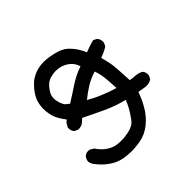

<svg xmlns="http://www.w3.org/2000/svg" viewBox="-119 -946 1237 1237"><g transform="rotate(45 500.0 -327.0)"><path d="M760.7 7.8Q741.2 5.4 727.1 -6.3L726.6 -6.8L726.1 -7.3Q711.4 -23.9 713.9 -49.8V-51.8L715.3 -53.7L729 -77.1L730 -79.1L731.9 -80.6Q770 -106.4 790.5 -137.7Q795.9 -145.5 800 -153.3Q804.2 -161.1 807.1 -168.7Q810.1 -176.3 812.3 -183.8Q814.5 -191.4 815.4 -198.7Q820.3 -230 817.4 -263.9Q814.5 -297.9 804.2 -330.1Q800.8 -339.8 795.7 -348.9Q790.5 -357.9 783.2 -366Q775.9 -374 766.1 -380.9Q735.8 -402.8 705.1 -420.4Q692.4 -427.2 679.2 -433.6Q666 -439.9 652.3 -444.8Q634.8 -371.6 602.5 -302.7Q569.8 -232.4 536.1 -164.6L559.1 -138.2H559.6V-137.7Q566.4 -128.4 569.3 -116.9Q572.3 -105.5 571.3 -92.8V-90.8L570.3 -89.4L560.5 -69.8L559.6 -67.9L558.1 -66.9Q541.5 -52.2 515.6 -54.7H513.7L511.7 -56.2L488.3 -69.8L486.8 -70.3L485.8 -71.8L472.7 -86.4Q447.3 -66.4 425 -54.2Q402.8 -42 382.3 -36.6Q339.8 -25.4 297.9 -29.3Q255.9 -33.2 224.1 -51.3Q193.4 -68.4 162.1 -99.1Q146 -114.7 134.5 -134Q123 -153.3 115.7 -175.8Q101.6 -220.7 106.4 -268.6Q108.4 -284.2 110.6 -298.8Q112.8 -313.5 116.2 -327.1Q119.6 -340.8 123.5 -353.5Q127.4 -366.7 132.6 -377.9Q137.7 -389.2 144 -398.7Q150.4 -408.2 157.7 -416.5Q168.5 -427.7 181.4 -438.5Q194.3 -449.2 209.5 -459Q234.9 -475.1 259.3 -484.9Q256.8 -491.7 254.2 -498.5Q251.5 -505.4 249 -512.2Q246.6 -519 244.4 -525.6Q242.2 -532.2 240 -538.8Q237.8 -545.4 236.1 -552Q234.4 -558.6 232.9 -564.9L231.9 -568.8L233.4 -572.3L244.1 -591.8L245.6 -593.3L247.1 -594.7Q265.6 -608.9 291 -606.4H293L294.4 -605.5L314 -595.7L316.4 -594.2L317.9 -591.8Q337.4 -560.1 349.1 -524.4Q368.7 -529.8 386.2 -533.7Q403.8 -537.6 419.9 -541Q456.1 -547.9 581.1 -553.2Q583 -563.5 584.2 -573.5Q585.4 -583.5 585.9 -594.7Q586.4 -602.1 587.4 -608.9Q588.4 -615.7 590.1 -622.3Q591.8 -628.9 594.2 -635.3Q596.7 -641.6 599.6 -647.5L600.6 -648.9L602.1 -649.9Q618.7 -664.6 644.5 -662.1H646.5L647.9 -661.1L667.5 -651.4L669.4 -650.4L670.9 -647.9Q679.2 -636.7 681.9 -622.6Q684.6 -608.4 682.6 -591.3L673.8 -538.6Q723.6 -521.5 770 -494.6Q820.8 -465.8 857.9 -420.4Q896 -374.5 906.2 -318.4Q916 -263.2 913.1 -217.3Q911.6 -194.3 908.4 -174.6Q905.3 -154.8 899.9 -138.7Q894.5 -122.1 885.3 -105Q876 -87.9 862.3 -69.8Q835 -34.2 796.9 -5.9Q791.5 -2 786.1 0.7Q780.8 3.4 774.9 5.1Q769 6.8 762.7 7.8H761.7ZM393.1 -145.5 416.5 -173.8Q383.3 -227.1 348.1 -279.8Q313 -332.5 293.5 -391.6Q275.9 -386.7 262.5 -378.2Q249 -369.6 238.3 -357.9Q213.9 -330.6 205.6 -294.9Q197.3 -258.8 205.1 -222.7Q208.5 -205.1 215.3 -191.2Q222.2 -177.2 232.4 -167Q253.9 -145.5 277.8 -132.8Q299.8 -120.6 331.1 -124Q346.7 -126 362.3 -131.1Q377.9 -136.2 393.1 -145.5ZM476.1 -267.6Q502.9 -312.5 522 -360.4Q542 -407.7 556.2 -457Q524.4 -455.6 499.8 -453.6Q475.1 -451.7 458.5 -450Q441.9 -448.2 432.6 -446.3Q406.7 -441.4 381.8 -432.6Q397 -382.3 422.4 -342.3Q434.6 -322.8 448.2 -304Q461.9 -285.2 476.1 -267.6Z"/></g></svg>

Font: NaikaiFont
Style: Bold
Weight: 700
Version: Version 1.89